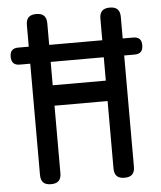

<svg xmlns="http://www.w3.org/2000/svg" viewBox="-53 -786 706 843"><g transform="rotate(-5 300.0 -365.0)"><path d="M417 -332H183V-35Q183 -12 172 -1Q161 10 138 10Q115 10 104 -1Q93 -12 93 -35V-525H47Q28 -525 19 -534.5Q10 -544 10 -563Q10 -582 19 -591Q28 -600 47 -600H93V-695Q93 -718 104 -729Q115 -740 138 -740Q161 -740 172 -729Q183 -718 183 -695V-600H417V-695Q417 -718 428 -729Q439 -740 462 -740Q485 -740 496 -729Q507 -718 507 -695V-600H553Q572 -600 581 -591Q590 -582 590 -563Q590 -544 581 -534.5Q572 -525 553 -525H507V-35Q507 -12 496 -1Q485 10 462 10Q439 10 428 -1Q417 -12 417 -35ZM183 -525V-422H417V-525Z"/></g></svg>

Font: Maple Mono NL
Style: Regular
Weight: 400
Monospace: yes
Designer: subframe7536
Version: Version 7.000